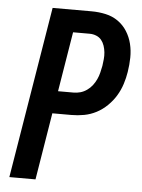

<svg xmlns="http://www.w3.org/2000/svg" viewBox="-53 -777 605 819"><g transform="rotate(5 250.0 -367.5)"><path d="M18 0 139 -735H306Q337 -735 366.5 -728.5Q396 -722 419.5 -705.5Q443 -689 458.5 -664.5Q474 -640 481 -611.5Q488 -583 487.5 -552.5Q487 -522 482 -491Q478 -465 469.5 -438.5Q461 -412 446.5 -388Q432 -364 411 -343.5Q390 -323 365 -310Q340 -297 313 -292Q286 -287 259 -287H177L130 0ZM193 -383H260Q274 -383 288.5 -387Q303 -391 316.5 -400.5Q330 -410 339.5 -422.5Q349 -435 355.5 -449Q362 -463 365.5 -477.5Q369 -492 372 -507Q374 -521 375.5 -536Q377 -551 375.5 -565.5Q374 -580 369.5 -593.5Q365 -607 356.5 -617.5Q348 -628 334.5 -633.5Q321 -639 306 -639H235Z"/></g></svg>

Font: Iosevka Term Curly Oblique
Style: Bold
Weight: 700
Italic angle: -9°
Designer: Belleve Invis
Foundry: Belleve Invis
Version: Version 32.3.0